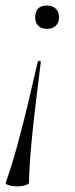

<svg xmlns="http://www.w3.org/2000/svg" viewBox="-26 -384 266 683"><path d="M141.5 -364.4Q161 -364.4 172.5 -353Q184 -341.6 184 -321.9Q184 -303.3 172.5 -292.3Q161.1 -281.4 141.4 -281.4Q121 -281.4 110.1 -292.3Q99.2 -303.2 99.2 -321.8Q99.2 -364.4 141.5 -364.4ZM108 -163Q109 -168 114.5 -167.5Q120 -167 119 -162Q111.1 -96 101.8 -22Q92.6 52 85.7 126.5Q78.7 201 77 267Q77 271 63.8 275Q50.6 279 35 279Q19 279 6 275Q-7 271 -5.8 267Q17.2 201 37.4 126.5Q57.6 52 75.4 -23Q93.3 -98 108 -163Z"/></svg>

Font: Cormorant Light
Style: Italic
Weight: 300
Italic angle: -10°
Designer: Christian Thalmann (Catharsis Fonts)
Foundry: Catharsis Fonts
Version: Version 4.000